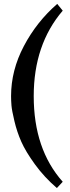

<svg xmlns="http://www.w3.org/2000/svg" viewBox="-20 -740 355 973"><path d="M36.1 -252.9Q36.1 -383.8 101.1 -506.8Q166 -629.9 270 -720.2L297.9 -686Q150.9 -514.2 150.9 -252.9Q150.9 16.1 297.9 181.2L268.1 212.9Q204.1 157.7 157 92.8Q109.9 27.8 87.9 -22Q65.9 -71.8 53 -126.5Q40 -181.2 38.1 -205.6Q36.1 -230 36.1 -252.9Z"/></svg>

Font: Linux Libertine
Style: Bold
Weight: 700
Designer: Philipp H. Poll
Foundry: Philipp H. Poll
Version: Version 5.0.3